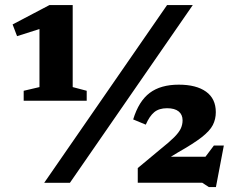

<svg xmlns="http://www.w3.org/2000/svg" viewBox="-20 -718 932 754"><path d="M153.5 0 636 -698H737L254.5 0ZM742.5 -43.5 820 -146.5H859L828 16.5H800L774 -0.5H521V-58L610.5 -132.5Q645 -160 663.8 -178.8Q682.5 -197.5 689.8 -213Q697 -228.5 697 -245.5Q697 -268 681.5 -280.5Q666 -293 636 -293Q604.5 -293 585.8 -277.5Q567 -262 552.5 -228.5L503 -249Q525 -321 568 -353.2Q611 -385.5 682 -385.5Q751 -385.5 789.2 -358Q827.5 -330.5 827.5 -277.5Q827.5 -250 815.8 -227Q804 -204 772 -179Q740 -154 679 -119.5L606 -75L605.5 -102.5H835.5ZM135 -376V-666.5L165 -613.5L47 -576L29.5 -622L174 -698H265.5V-376L320.5 -361.5V-322.5H73V-361.5Z"/></svg>

Font: Newsreader 9pt
Style: Bold
Weight: 700
Designer: Hugues Gentile
Foundry: Production Type
Version: Version 1.003